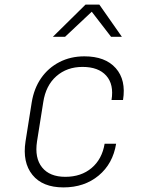

<svg xmlns="http://www.w3.org/2000/svg" viewBox="-20 -805 640 835"><path d="M256 10Q165 10 121 -44.5Q77 -99 91 -190L118 -360Q128 -421 159 -465.5Q190 -510 238.5 -535Q287 -560 347 -560Q438 -560 483.5 -508.5Q529 -457 515 -370H465Q476 -438 442 -476Q408 -514 339 -514Q271 -514 225 -473.5Q179 -433 168 -360L141 -190Q130 -118 163 -77Q196 -36 264 -36Q333 -36 378.5 -74.5Q424 -113 435 -180H485Q471 -93 409 -41.5Q347 10 256 10ZM210 -645 352 -785H412L510 -645H463L379 -754L263 -645Z"/></svg>

Font: NKDuy Mono Thin
Style: Italic
Weight: 100
Italic angle: -9°
Monospace: yes
Designer: NKDuy
Foundry: NKDuy
Version: Version 2.251; ttfautohint (v1.8.4.7-5d5b)